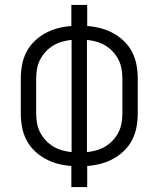

<svg xmlns="http://www.w3.org/2000/svg" viewBox="-20 -755 640 775"><path d="M268 0V-85Q240 -87 213.5 -94Q187 -101 163 -114Q139 -127 119 -146.5Q99 -166 86.5 -190.5Q74 -215 69 -242Q64 -269 64 -297V-438Q64 -466 69 -493Q74 -520 86.5 -544.5Q99 -569 119 -588.5Q139 -608 163 -621Q187 -634 213.5 -641Q240 -648 268 -650V-735H332V-650Q360 -648 386.5 -641Q413 -634 437 -621Q461 -608 481 -588.5Q501 -569 513.5 -544.5Q526 -520 531 -493Q536 -466 536 -438V-297Q536 -269 531 -242Q526 -215 513.5 -190.5Q501 -166 481 -146.5Q461 -127 437 -114Q413 -101 386.5 -94Q360 -87 332 -85V0ZM269 -141V-594Q249 -592 230 -586.5Q211 -581 194.5 -571Q178 -561 164.5 -546.5Q151 -532 142 -514.5Q133 -497 129.5 -477.5Q126 -458 126 -438V-297Q126 -277 129.5 -257.5Q133 -238 142 -220.5Q151 -203 164.5 -188.5Q178 -174 194.5 -164Q211 -154 230 -148.5Q249 -143 269 -141ZM331 -141Q351 -143 370 -148.5Q389 -154 405.5 -164Q422 -174 435.5 -188.5Q449 -203 458 -220.5Q467 -238 470.5 -257.5Q474 -277 474 -297V-438Q474 -458 470.5 -477.5Q467 -497 458 -514.5Q449 -532 435.5 -546.5Q422 -561 405.5 -571Q389 -581 370 -586.5Q351 -592 331 -594Z"/></svg>

Font: Iosevka Light Extended
Style: Regular
Weight: 300
Width: 7
Monospace: yes
Designer: Belleve Invis
Foundry: Belleve Invis
Version: Version 32.5.0; ttfautohint (v1.8.4)